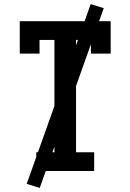

<svg xmlns="http://www.w3.org/2000/svg" viewBox="-20 -839 640 942"><path d="M158 0V-92H247V-643H174V-576H77V-735H523V-576H426V-643H353V-92H442V0ZM175 83 111 63 425 -819 489 -799Z"/></svg>

Font: Iosevka Curly Slab SmBdEx
Style: Regular
Weight: 600
Width: 7
Monospace: yes
Designer: Belleve Invis
Foundry: Belleve Invis
Version: Version 11.1.0; ttfautohint (v1.8.3)